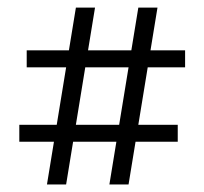

<svg xmlns="http://www.w3.org/2000/svg" viewBox="-20 -489 542 509"><path d="M270 0 346.7 -468.8H397.5L320.8 0ZM31.2 -113.3V-158.2H451.2V-113.3ZM104.5 0 181.2 -468.8H231.9L155.3 0ZM50.8 -310.5V-355.5H470.7V-310.5Z"/></svg>

Font: Markazi Text
Style: Regular
Weight: 400
Designer: Borna Izadpanah (Arabic designer), Fiona Ross (Arabic design director) and Florian Runge (Latin designer)
Foundry: Borna Izadpanah and Florian Runge
Version: Version 1.000